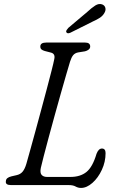

<svg xmlns="http://www.w3.org/2000/svg" viewBox="-20 -909 578 943"><path d="M317.5 0H34Q5 0 9 -20Q9.5 -36.5 36.5 -43L60.5 -48.5Q80 -52.5 91 -65.8Q102 -79 109.5 -104.5Q116 -128 127.8 -169.8Q139.5 -211.5 153.5 -263Q167.5 -314.5 182.2 -369Q197 -423.5 210.2 -473.5Q223.5 -523.5 233.2 -561.8Q243 -600 246.5 -618.5Q252.5 -644.5 231 -650.5L200 -658.5Q189.5 -661.5 183.8 -666.2Q178 -671 178 -680.5Q178 -700 207 -700H398Q423 -700 423 -680.5Q423 -671.5 415.5 -665.5Q408 -659.5 397.5 -657L363.5 -651.5Q348 -648.5 339.2 -637.8Q330.5 -627 324 -606Q317.5 -585 305.5 -543.5Q293.5 -502 278.5 -449.2Q263.5 -396.5 248 -340Q232.5 -283.5 218.5 -231.8Q204.5 -180 194.5 -141Q184.5 -102 180.5 -84.5Q175.5 -60 184.5 -50Q193.5 -40 211 -40H326Q374.5 -40 404.8 -64.5Q435 -89 454 -153.5Q464 -179.5 480.5 -179.5Q498.5 -179.5 498.5 -157Q498.5 -114 480.2 -74.8Q462 -35.5 434 -10.8Q406 14 378 14Q363.5 14 351.2 7Q339 0 317.5 0ZM408 -850Q430.5 -871 448 -882Q465.5 -893 481.5 -887.5Q494.5 -882.5 497.5 -870.2Q500.5 -858 492.5 -845Q485 -831.5 470.8 -822Q456.5 -812.5 436 -803.5L325 -748Q311 -742 306 -750.5Q303.5 -755.5 307 -761Q310.5 -766.5 315.5 -772Z"/></svg>

Font: Fraunces 9pt SuperSoft Light
Style: Italic
Weight: 300
Italic angle: -16°
Version: Version 1.000;[b76b70a41]